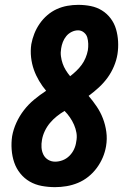

<svg xmlns="http://www.w3.org/2000/svg" viewBox="-20 -763 540 791"><path d="M207 8Q179 8 152 3Q125 -2 102.5 -15Q80 -28 63.5 -48.5Q47 -69 38.5 -94Q30 -119 28 -147Q26 -175 30 -202Q35 -230 47.5 -257.5Q60 -285 78.5 -309Q97 -333 120.5 -352.5Q144 -372 170 -389Q154 -408 141 -430Q128 -452 119.5 -476Q111 -500 108 -527Q105 -554 109 -581Q113 -603 121.5 -624.5Q130 -646 143.5 -665.5Q157 -685 175 -700.5Q193 -716 214 -725.5Q235 -735 257.5 -739Q280 -743 302 -743Q329 -743 354 -738Q379 -733 400 -720Q421 -707 436 -687Q451 -667 458 -643Q465 -619 466.5 -592.5Q468 -566 464 -540Q460 -515 449.5 -490Q439 -465 423.5 -443.5Q408 -422 387.5 -403Q367 -384 345 -368Q363 -347 378.5 -324Q394 -301 404 -275Q414 -249 418 -220Q422 -191 417 -161Q413 -137 403.5 -114.5Q394 -92 379 -71.5Q364 -51 344 -35Q324 -19 301 -9.5Q278 0 254 4Q230 8 207 8ZM269 -449Q282 -459 294.5 -471Q307 -483 316.5 -496Q326 -509 332.5 -524.5Q339 -540 342 -556Q344 -569 343.5 -583Q343 -597 339.5 -609Q336 -621 325.5 -629.5Q315 -638 302 -638Q288 -638 275 -631.5Q262 -625 253 -614Q244 -603 239 -590Q234 -577 232 -564Q229 -547 231 -531.5Q233 -516 238 -501.5Q243 -487 251 -474Q259 -461 269 -449ZM207 -97Q223 -97 238.5 -103Q254 -109 266 -121Q278 -133 285 -148Q292 -163 294 -179Q298 -198 295 -215.5Q292 -233 285 -249Q278 -265 268 -279.5Q258 -294 246 -306Q229 -296 213.5 -283.5Q198 -271 185.5 -256Q173 -241 164.5 -223Q156 -205 153 -187Q150 -171 151 -155.5Q152 -140 158.5 -126.5Q165 -113 178 -105Q191 -97 207 -97Z"/></svg>

Font: Iosevka Slab Extrabold Oblique
Style: Regular
Weight: 800
Italic angle: -9°
Monospace: yes
Designer: Belleve Invis
Foundry: Belleve Invis
Version: Version 11.1.1; ttfautohint (v1.8.3)